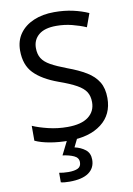

<svg xmlns="http://www.w3.org/2000/svg" viewBox="-103 -788 754 1091"><g transform="rotate(-10 274.5 -242.0)"><path d="M502 -191Q502 -96 433 -43Q364 10 247 10Q187 10 136 1Q85 -8 51 -24V-110Q87 -94 140.5 -81Q194 -68 251 -68Q331 -68 371.5 -99Q412 -130 412 -183Q412 -218 397 -242Q382 -266 345.5 -286.5Q309 -307 244 -330Q153 -363 106.5 -411Q60 -459 60 -542Q60 -599 89 -639.5Q118 -680 169.5 -702Q221 -724 288 -724Q347 -724 396 -713Q445 -702 485 -684L457 -607Q420 -623 376.5 -634Q333 -645 286 -645Q219 -645 185 -616.5Q151 -588 151 -541Q151 -505 166 -481Q181 -457 215 -438Q249 -419 307 -397Q370 -374 413.5 -347.5Q457 -321 479.5 -284Q502 -247 502 -191ZM356 139Q356 187 319 213.5Q282 240 208 240Q176 240 158 235V180Q167 182 182 183.5Q197 185 211 185Q247 185 266 175.5Q285 166 285 141Q285 115 258.5 103Q232 91 194 86L237 0H295L269 53Q305 61 330.5 81Q356 101 356 139Z"/></g></svg>

Font: Noto Sans
Style: Regular
Weight: 400
Designer: Monotype Design Team
Foundry: Monotype Imaging Inc.
Version: Version 2.007